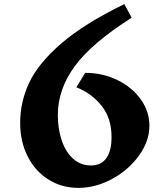

<svg xmlns="http://www.w3.org/2000/svg" viewBox="-20 -903 804 933"><path d="M261 -344Q261 -278 279.5 -222Q298 -166 334.5 -132.5Q371 -99 422 -99Q471 -99 496.5 -134Q522 -169 522 -237Q522 -328 474 -388.5Q426 -449 351 -479L394 -549Q478 -549 549.5 -514.5Q621 -480 663.5 -421Q706 -362 706 -292Q706 -217 655.5 -147Q605 -77 525 -33.5Q445 10 361 10Q280 10 215.5 -30.5Q151 -71 114.5 -143Q78 -215 78 -306Q78 -408 122 -501.5Q166 -595 277.5 -691.5Q389 -788 584 -883L620 -817Q426 -694 343.5 -581.5Q261 -469 261 -344Z"/></svg>

Font: Inknut Antiqua
Style: Bold
Weight: 700
Designer: Claus Eggers Sørensen
Foundry: Claus Eggers Sørensen
Version: Version 1.003; ttfautohint (v1.8.2) -l 8 -r 50 -G 200 -x 14 